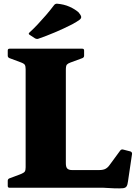

<svg xmlns="http://www.w3.org/2000/svg" viewBox="-20 -1018 758 1041"><path d="M119 0V-754H337V-133Q337 -111 345.5 -103.5Q354 -96 370 -96H518Q540 -96 552.5 -103Q565 -110 574 -123L632 -202Q639 -210 648 -207L687 -197Q696 -194 696 -184L674 -35Q672 -17 666.5 -8Q661 1 646.5 2.5Q632 4 599 3L541 0ZM32 0Q22 0 22 -10V-38Q22 -47 31 -51L90 -73Q110 -81 114.5 -88Q119 -95 119 -111V-201H337V0ZM22 -744Q22 -754 32 -754H426Q436 -754 436 -744V-716Q436 -707 427 -703L362 -679Q348 -674 342.5 -667.5Q337 -661 337 -639V-553H119V-643Q119 -659 114.5 -666.5Q110 -674 90 -681L31 -703Q22 -707 22 -716ZM141 -829Q132 -834 139 -841Q162 -862 184.5 -886Q207 -910 229.5 -936Q252 -962 273 -990Q279 -998 289 -998Q327 -995 357 -981.5Q387 -968 406 -951Q418 -937 420 -928Q422 -919 411 -910.5Q400 -902 371 -886Q326 -863 277.5 -842.5Q229 -822 188 -808Q180 -805 170 -810Z"/></svg>

Font: Hahmlet Black
Style: Regular
Weight: 900
Version: Version 1.002